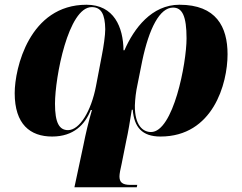

<svg xmlns="http://www.w3.org/2000/svg" viewBox="-20 -566 1019 810"><path d="M737 -546C620 -546 545 -446 505 -354H501C500 -451 461 -546 345 -546C104 -546 42 -278 42 -173C42 -42 107 10 200 10C291 10 339 -41 363 -102H368C354 -55 341 0 332 46L294 224H557L559 214H530C495 214 484 202 484 178C484 168 488 147 493 126L513 26C520 -4 529 -58 536 -103H540C546 -30 579 10 657 10C878 10 940 -212 940 -337C940 -453 892 -546 737 -546ZM367 -536C407 -536 423 -506 424 -443C424 -417 417 -369 410 -334L385 -203C365 -98 316 -17 267 -17C230 -17 212 -48 212 -128C212 -240 268 -536 367 -536ZM710 -534C749 -534 767 -498 767 -404C767 -299 711 -9 617 -9C583 -9 548 -37 549 -121C550 -148 553 -178 561 -214L580 -309C609 -447 654 -534 710 -534Z"/></svg>

Font: Noto Serif Display ExtraBold
Style: Italic
Weight: 800
Italic angle: -12°
Designer: Monotype Design Team
Foundry: Monotype Imaging Inc.
Version: Version 2.009